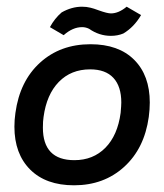

<svg xmlns="http://www.w3.org/2000/svg" viewBox="-20 -539 490 573"><path d="M23 -161Q23 -181 26 -202Q39 -297 99.5 -352Q160 -407 250 -407Q334 -407 380.5 -360.5Q427 -314 427 -233Q427 -213 424 -190Q411 -96 350.5 -41Q290 14 201 14Q117 14 70 -33Q23 -80 23 -161ZM340 -202Q342 -224 342 -233Q342 -281 318.5 -306.5Q295 -332 249 -332Q192 -332 155.5 -294.5Q119 -257 110 -190Q108 -178 108 -158Q108 -61 202 -61Q258 -61 294.5 -98Q331 -135 340 -202ZM129 -458Q143 -484 164 -502Q194 -519 225 -519Q238 -519 250 -516Q259 -514 275 -508Q300 -499 311 -499Q334 -499 358 -519L401 -494Q380 -458 348 -439Q331 -432 311 -432Q276 -432 246 -453Q236 -458 225 -458Q197 -458 170 -434Z"/></svg>

Font: Neutral Grotesk
Style: Italic
Weight: 400
Italic angle: -8°
Designer: Nawras Khrais
Foundry: Nawras Khrais
Version: Version 1.000